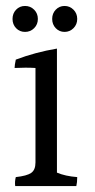

<svg xmlns="http://www.w3.org/2000/svg" viewBox="-20 -722 317 644"><path d="M239 -658.5Q239 -640 226.5 -627.5Q214 -615 196.5 -615Q179 -615 167 -627.5Q155 -640 155 -658.5Q155 -677 167 -689.5Q179 -702 196.5 -702Q214 -702 226.5 -689.5Q239 -677 239 -658.5ZM94.5 -627.5Q82 -615 64 -615Q46 -615 34 -627.5Q22 -640 22 -658.5Q22 -677 34 -689.5Q46 -702 64 -702Q82 -702 94.5 -689.5Q107 -677 107 -658.5Q107 -640 94.5 -627.5ZM99 -177V-494Q83 -495 65.5 -495Q48 -495 29 -494Q29 -504 33 -522Q99 -547 171 -559V-143Q199 -131 239 -128Q239 -110 236 -98H31Q29 -113 33 -128Q70 -132 84.5 -142Q99 -152 99 -177Z"/></svg>

Font: Halant
Style: Regular
Weight: 400
Designer: Hitesh Malaviya (Devanagari), Satya Rajpurohit (Latin)
Foundry: Indian Type Foundry
Version: Version 1.101;PS 1.0;hotconv 1.0.78;makeotf.lib2.5.61930; tt